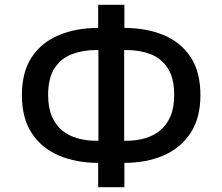

<svg xmlns="http://www.w3.org/2000/svg" viewBox="-20 -754 924 798"><path d="M388 24V-98L414 -77H389Q297 -77 225 -107.5Q153 -138 112 -200.5Q71 -263 71 -358Q71 -455 112 -516.5Q153 -578 224.5 -608Q296 -638 389 -638H414L388 -615V-734H497V-615L470 -638H495Q589 -638 660.5 -608Q732 -578 772.5 -516.5Q813 -455 813 -358Q813 -263 771.5 -200.5Q730 -138 659 -107.5Q588 -77 495 -77H470L497 -98V24ZM389 -139V-575L411 -546H378Q325 -546 279.5 -529Q234 -512 207 -471Q180 -430 180 -359Q180 -306 196 -269.5Q212 -233 239.5 -211Q267 -189 303 -179Q339 -169 378 -169H411ZM496 -139 473 -169H506Q546 -169 581.5 -179Q617 -189 644.5 -211Q672 -233 688 -269.5Q704 -306 704 -359Q704 -430 677 -471Q650 -512 605.5 -529Q561 -546 506 -546H473L496 -575Z"/></svg>

Font: Nunito Sans 7pt SemiCondensed SemiBold
Style: Regular
Weight: 600
Width: 4
Designer: Vernon Adams
Foundry: Vernon Adams
Version: Version 3.101;gftools[0.9.27]